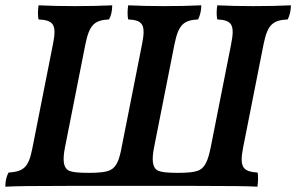

<svg xmlns="http://www.w3.org/2000/svg" viewBox="-23 -699 1114 722"><path d="M-3 3C39 1 88 0 241 0H698C851 0 907 1 945 3C948 -17 948 -36 946 -50C893 -54 876 -67 891 -143L968 -532C983 -606 1002 -623 1059 -626C1066 -640 1071 -659 1071 -679C1033 -677 976 -676 929 -676C881 -676 835 -677 794 -679C791 -659 791 -639 794 -626C849 -623 861 -607 846 -532L769 -143C760 -100 750 -71 726 -59C708 -51 680 -49 645 -49C610 -49 582 -51 568 -59C549 -71 548 -101 556 -143L633 -532C648 -606 667 -623 722 -626C729 -640 734 -659 734 -679C695 -677 641 -676 594 -676C546 -676 500 -677 459 -679C456 -659 456 -639 459 -626C514 -623 526 -607 511 -532L434 -143C426 -100 416 -71 391 -59C373 -51 345 -49 310 -49C275 -49 246 -51 233 -59C214 -71 213 -101 221 -143L298 -532C313 -606 332 -623 387 -626C395 -640 399 -659 399 -679C360 -677 306 -676 259 -676C211 -676 163 -677 122 -679C119 -659 119 -639 122 -626C179 -623 191 -606 176 -532L99 -143C85 -70 67 -54 9 -50C1 -35 -3 -18 -3 3Z"/></svg>

Font: Vollkorn Semibold
Style: Italic
Weight: 600
Italic angle: -11°
Designer: Friedrich Althausen
Foundry: Friedrich Althausen
Version: Version 4.015;PS 004.015;hotconv 1.0.88;makeotf.lib2.5.64775